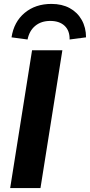

<svg xmlns="http://www.w3.org/2000/svg" viewBox="-20 -962 460 982"><path d="M32 0 144 -705H299L187 0ZM121 -760 39 -771Q51 -850 106 -896Q161 -942 243 -942Q297 -942 336.5 -920.5Q376 -899 398 -860Q420 -821 420 -771L336 -760Q337 -805 310.5 -830Q284 -855 237 -855Q191 -855 160.5 -830Q130 -805 121 -760Z"/></svg>

Font: Nunito Sans 12pt ExtraBold
Style: Italic
Weight: 800
Italic angle: -9°
Designer: Vernon Adams
Foundry: Vernon Adams
Version: Version 3.101;gftools[0.9.27]